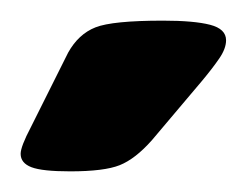

<svg xmlns="http://www.w3.org/2000/svg" viewBox="-20 -738 239 186"><path d="M48 -572Q21 -572 10.5 -576Q0 -580 0 -589Q0 -596 10 -615L46 -687Q56 -705 72.5 -711.5Q89 -718 138 -718Q168 -718 183.5 -714Q199 -710 199 -699Q199 -691 192.5 -681.5Q186 -672 176 -660L127 -602Q111 -584 96 -578Q81 -572 48 -572Z"/></svg>

Font: Asap Semi Condensed ExtraBold
Style: Regular
Weight: 800
Width: 4
Designer: Pablo Cosgaya
Foundry: Omnibus-Type
Version: Version 3.001; ttfautohint (v1.8.4.7-5d5b)